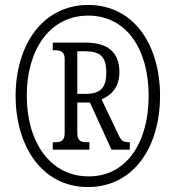

<svg xmlns="http://www.w3.org/2000/svg" viewBox="-20 -745 709 775"><path d="M335 10C519 10 626 -151 626 -358C626 -563 521 -725 336 -725C152 -725 43 -563 43 -358C43 -156 149 10 335 10ZM338 -33C183 -33 88 -171 88 -359C88 -543 180 -682 336 -682C491 -682 580 -546 580 -358C580 -171 492 -33 338 -33ZM193 -141H341V-171H330C310 -171 292 -175 292 -206V-331H343L430 -141H504V-171C478 -171 471 -175 460 -197L390 -344C426 -359 462 -390 462 -454C462 -533 416 -573 326 -573H193V-542H203C223 -542 241 -538 241 -507V-206C241 -175 223 -171 203 -171H193ZM325 -366H292V-538H323C385 -538 409 -516 409 -453C409 -394 389 -366 325 -366Z"/></svg>

Font: Noto Serif Tamil ExtraCondensed
Style: Italic
Weight: 400
Width: 2
Italic angle: -12°
Designer: Indian Type Foundry, Tom Grace, and the Monotype Design Team
Foundry: Monotype Imaging Inc.
Version: Version 2.003